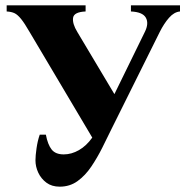

<svg xmlns="http://www.w3.org/2000/svg" viewBox="-20 -685 695 720"><path d="M204 15Q174 15 154 0Q134 -15 123.5 -37.5Q113 -60 113 -84Q113 -101 117 -129Q121 -157 129 -180H152Q159 -143 173.5 -124.5Q188 -106 219 -106Q248 -106 276 -122Q304 -138 326 -169L91 -565Q72 -598 59 -614Q46 -630 34.5 -635.5Q23 -641 5 -642V-665H301V-642Q257 -640 254 -618Q251 -596 270 -565L409 -332L523 -565Q539 -597 527 -618.5Q515 -640 471 -642V-665H655V-642Q633 -640 614 -618.5Q595 -597 579 -565L398 -201Q382 -168 363.5 -131Q345 -94 322.5 -60.5Q300 -27 271 -6Q242 15 204 15Z"/></svg>

Font: Bona Nova SC
Style: Bold
Weight: 700
Designer: Mateusz Machalski
Foundry: Capitalics
Version: Version 4.001; ttfautohint (v1.8.4.7-5d5b)